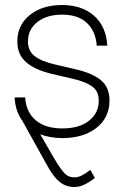

<svg xmlns="http://www.w3.org/2000/svg" viewBox="-20 -544 496 768"><path d="M230 8.3Q180.7 8.3 141.1 -6.8Q172.4 48.3 192.4 82.5Q212.4 116.7 226.1 134.8Q239.7 152.8 251.2 159.2Q262.7 165.5 276.9 165.5Q292 165.5 308.1 157.5Q324.2 149.4 341.3 135.3L359.4 167.5Q338.4 184.6 317.9 194.3Q297.4 204.1 277.3 204.1Q244.1 204.1 219.5 184.3Q194.8 164.6 172.4 124.5L68.4 -62.5Q41 -100.6 38.6 -154.3H80.6Q84 -96.7 122.3 -63.5Q160.6 -30.3 229.5 -30.3Q296.9 -30.3 335.9 -61Q375 -91.8 375 -141.1Q375 -179.2 348.9 -198Q322.8 -216.8 274.9 -228L187.5 -248.5Q119.6 -264.6 84.5 -295.2Q49.3 -325.7 49.3 -378.4Q49.3 -443.4 98.9 -483.6Q148.4 -523.9 228.5 -523.9Q307.6 -523.9 356.2 -481Q404.8 -438 409.2 -361.3H367.2Q362.3 -420.4 326.9 -452.9Q291.5 -485.4 228.5 -485.4Q166.5 -485.4 129.2 -455.6Q91.8 -425.8 91.8 -378.4Q91.8 -340.3 118.7 -319.6Q145.5 -298.8 195.8 -287.1L283.7 -266.6Q350.1 -251 384 -222.9Q418 -194.8 418 -142.1Q418 -73.7 366 -32.7Q314 8.3 230 8.3Z"/></svg>

Font: Inter Display ExtraLight
Style: Regular
Weight: 200
Designer: Rasmus Andersson
Foundry: rsms
Version: Version 4.000;git-a52131595